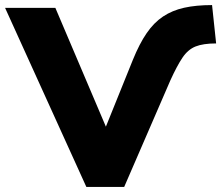

<svg xmlns="http://www.w3.org/2000/svg" viewBox="-42 -736 871 756"><path d="M298 0 -22 -705H176L398 -183H353L481 -500Q507 -564 535.5 -605.5Q564 -647 600 -671Q636 -695 683 -705.5Q730 -716 793 -716L809 -565Q758 -565 728 -553Q698 -541 676.5 -509Q655 -477 629 -420L447 0Z"/></svg>

Font: Nunito Sans 11pt Black
Style: Regular
Weight: 900
Version: Version 3.101;gftools[0.9.27]